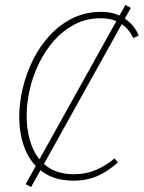

<svg xmlns="http://www.w3.org/2000/svg" viewBox="-20 -720 582 778"><path d="M106 38 84 26 488 -700 510 -688ZM278 12Q204 12 155 -22Q106 -56 82 -114.5Q58 -173 58 -246Q58 -304 72.5 -364Q87 -424 114.5 -479Q142 -534 182.5 -577.5Q223 -621 275 -646.5Q327 -672 390 -672Q446 -672 486 -644.5Q526 -617 542 -576L520 -566Q502 -604 469 -625Q436 -646 388 -646Q330 -646 283 -621.5Q236 -597 199.5 -556Q163 -515 138 -463.5Q113 -412 100.5 -357Q88 -302 88 -252Q88 -185 108 -131Q128 -77 170.5 -45.5Q213 -14 280 -14Q328 -14 369 -31.5Q410 -49 444 -78L458 -62Q418 -26 375 -7Q332 12 278 12Z"/></svg>

Font: Source Sans 3 ExtraLight
Style: Italic
Weight: 250
Italic angle: -11°
Designer: Paul D. Hunt
Foundry: Adobe
Version: Version 3.046;hotconv 1.0.118;makeotfexe 2.5.65603